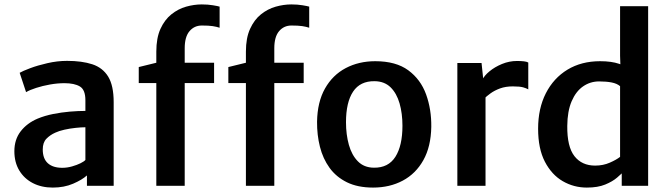

<svg xmlns="http://www.w3.org/2000/svg" viewBox="-20 -841 3034 869"><path d="M219 8Q168 8 128.8 -12.2Q89.5 -32.5 67.2 -69.5Q45 -106.5 45 -156.5Q45 -209.5 73.5 -246.5Q102 -283.5 150 -304Q182.5 -317.5 220.2 -325Q258 -332.5 296 -335.8Q334 -339 366.5 -339L391 -308L366.5 -265Q347.5 -265 321.8 -262.2Q296 -259.5 271.5 -254Q247 -248.5 230 -240.5Q206.5 -230 190 -213Q173.5 -196 173.5 -164.5Q173.5 -123 196.5 -102.2Q219.5 -81.5 262 -81.5Q284 -81.5 306 -87.8Q328 -94 344.5 -102.2Q361 -110.5 366.5 -117L390.5 -90L373.5 -47Q351.5 -27 310.8 -9.5Q270 8 219 8ZM494.5 0H373.5V-83H366.5V-387.5Q366.5 -434.5 341.8 -449.5Q317 -464.5 271.5 -464.5Q240 -464.5 206.2 -458.5Q172.5 -452.5 143.8 -443.2Q115 -434 98 -424L69 -511.5Q82.5 -519.5 116.2 -532.2Q150 -545 194.8 -555.2Q239.5 -565.5 283.5 -565.5Q351 -565.5 398 -550Q445 -534.5 469.8 -494Q494.5 -453.5 494.5 -378.5Z M687.5 0V-465H608V-537.5L687.5 -557V-607.5Q687.5 -669 706.2 -710.2Q725 -751.5 755.5 -776Q786 -800.5 822.2 -810.8Q858.5 -821 893 -821Q921 -821 943.5 -817.2Q966 -813.5 974 -811V-715.5Q960.5 -720 942.5 -722.8Q924.5 -725.5 893.5 -725.5Q859.5 -725.5 837.8 -700Q816 -674.5 816 -622.5V-557H949V-465H816V0ZM1093 0V-465H1013.5V-537.5L1093 -557V-607.5Q1093 -669 1111.8 -710.2Q1130.5 -751.5 1161 -776Q1191.5 -800.5 1227.8 -810.8Q1264 -821 1298.5 -821Q1326.5 -821 1349 -817.2Q1371.5 -813.5 1379.5 -811V-715.5Q1366 -720 1348 -722.8Q1330 -725.5 1299 -725.5Q1265 -725.5 1243.2 -700Q1221.5 -674.5 1221.5 -622.5V-557H1354.5V-465H1221.5V0Z M1668.5 8Q1599 8 1550.2 -16Q1501.5 -40 1471.5 -81.5Q1441.5 -123 1428 -176.8Q1414.5 -230.5 1415 -290Q1416.5 -379.5 1451 -440.5Q1485.5 -501.5 1544.8 -532.8Q1604 -564 1678.5 -564Q1772 -564 1828 -522.8Q1884 -481.5 1908.5 -413.8Q1933 -346 1932 -267Q1930.5 -177.5 1896.2 -116.2Q1862 -55 1803 -23.5Q1744 8 1668.5 8ZM1672 -82Q1737.5 -81 1769.5 -131.2Q1801.5 -181.5 1801.5 -272Q1801.5 -327.5 1788.5 -373Q1775.5 -418.5 1747.8 -445.8Q1720 -473 1675.5 -473.5Q1610 -474.5 1578 -426.2Q1546 -378 1546 -287.5Q1546 -232 1559 -185.5Q1572 -139 1599.8 -110.8Q1627.5 -82.5 1672 -82Z M2170.5 -393.5 2163.5 -480Q2171.5 -498.5 2195.5 -518.2Q2219.5 -538 2252.2 -551.5Q2285 -565 2320 -565Q2337.5 -565 2351 -563.5Q2364.5 -562 2371 -558V-436.5Q2363.5 -441 2348.5 -445.5Q2333.5 -450 2301 -450Q2268.5 -450 2243.2 -440.8Q2218 -431.5 2199.8 -418.2Q2181.5 -405 2170.5 -393.5ZM2050 0V-556H2159.5L2167.5 -480L2177.5 -443V0Z M2794 0V-72.5L2786.5 -77V-465.5L2790.5 -468.5L2786.5 -589V-813H2913.5V0ZM2636 8Q2577 8 2527 -21Q2477 -50 2446.2 -109Q2415.5 -168 2415.5 -258.5Q2415.5 -350 2450.5 -418.8Q2485.5 -487.5 2548.5 -525.8Q2611.5 -564 2696 -564Q2747.5 -564 2782 -552.2Q2816.5 -540.5 2826 -532L2786.5 -451Q2772.5 -463 2748.2 -467.8Q2724 -472.5 2691.5 -472.5Q2651.5 -472.5 2619 -450Q2586.5 -427.5 2567.2 -382.5Q2548 -337.5 2547.5 -271Q2546.5 -177 2580 -134.2Q2613.5 -91.5 2673.5 -91.5Q2710 -91.5 2740 -104.8Q2770 -118 2786.5 -131L2805.5 -67.5Q2793.5 -55 2773 -37.2Q2752.5 -19.5 2719.2 -5.8Q2686 8 2636 8Z"/></svg>

Font: Merriweather Sans Medium
Style: Regular
Weight: 500
Designer: Eben Sorkin
Foundry: Eben Sorkin
Version: Version 2.001